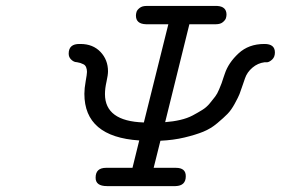

<svg xmlns="http://www.w3.org/2000/svg" viewBox="-20 -631 952 651"><path d="M212.9 -449.2Q212.9 -482.4 250 -481.9Q250 -481.9 252.9 -481.9Q294.9 -481.9 320.6 -455.1Q346.2 -428.2 346.2 -389.2Q346.2 -377 341.1 -354Q335.9 -331.1 335.9 -312Q335.9 -220.2 466.8 -215.8H467.8L550.8 -548.8H475.1Q440.9 -549.8 440.9 -578.1Q440.9 -584 442.9 -590.6Q444.8 -597.2 453.4 -604Q461.9 -610.8 476.1 -610.8H716.8Q747.6 -608.9 748 -582Q748 -576.2 746.1 -569.6Q744.1 -563 735.6 -555.9Q727.1 -548.8 711.9 -548.8H622.1L540 -216.8Q566.9 -218.8 591.1 -224.4Q615.2 -230 633.1 -239.5Q650.9 -249 665.5 -258.1Q680.2 -267.1 691.2 -280.5Q702.1 -293.9 709.5 -303.5Q716.8 -313 722.9 -327.9Q729 -342.8 731.4 -348.9Q733.9 -355 737.8 -368.2L742.2 -380.9Q754.4 -418 788.8 -450Q823.2 -481.9 876 -481.9H877Q912.1 -481.9 912.1 -453.1Q912.1 -438 903.1 -429.4Q894 -420.9 886.2 -419.9H877Q854 -417 835.9 -401.6Q817.9 -386.2 811 -366.2Q810.1 -364.3 803 -343Q795.9 -321.8 792 -311.8Q788.1 -301.8 776.1 -279.8Q764.2 -257.8 751.5 -244.9Q738.8 -231.9 716.8 -213.4Q694.8 -194.8 668.9 -184.3Q643.1 -173.8 605.5 -164.8Q567.9 -155.8 523.9 -153.8L501 -62H576.2Q610.4 -62 609.9 -33.2Q609.9 -1 575.2 0H342.8Q303.7 0 304.2 -28.8Q304.2 -62 339.8 -62H429.2L452.1 -154.8Q266.1 -167 266.1 -313Q266.1 -331.1 270.5 -355.5Q274.9 -379.9 274.9 -387.2Q274.9 -396 272 -403.1Q269 -410.2 262.9 -413.1Q256.8 -416 252.4 -417.5Q248 -418.9 241.9 -419.9Q235.8 -420.9 234.9 -420.9Q227.1 -422.9 220 -430.4Q212.9 -438 212.9 -449.2Z"/></svg>

Font: CMU Typewriter Text Variable Width
Style: Italic
Weight: 500
Italic angle: -14.04°
Version: Version 0.7.0